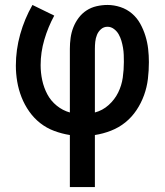

<svg xmlns="http://www.w3.org/2000/svg" viewBox="-20 -540 665 775"><path d="M262 215V5Q230 0 199 -11.5Q168 -23 142.5 -43Q117 -63 98 -90Q79 -117 67 -147.5Q55 -178 49.5 -210.5Q44 -243 44 -275Q44 -339 61.5 -401.5Q79 -464 111 -520L199 -477Q174 -431 159 -380Q144 -329 144 -277Q144 -246 150.5 -216Q157 -186 171 -159.5Q185 -133 209 -113.5Q233 -94 262 -86V-343Q262 -365 265 -387Q268 -409 276 -429.5Q284 -450 297.5 -468Q311 -486 329.5 -498Q348 -510 370 -515Q392 -520 414 -520Q440 -520 466 -511.5Q492 -503 512.5 -485.5Q533 -468 546 -444.5Q559 -421 567 -395Q575 -369 578 -342.5Q581 -316 581 -289Q581 -255 577 -221.5Q573 -188 561.5 -156Q550 -124 531 -95.5Q512 -67 486 -46Q460 -25 428 -12.5Q396 0 363 5V215ZM363 -86Q394 -94 418.5 -116Q443 -138 457 -166.5Q471 -195 475.5 -226.5Q480 -258 480 -290Q480 -304 479.5 -318.5Q479 -333 476.5 -347.5Q474 -362 470 -375.5Q466 -389 459 -401.5Q452 -414 440 -423Q428 -432 414 -432Q399 -432 388 -422.5Q377 -413 371.5 -399.5Q366 -386 364.5 -371.5Q363 -357 363 -343Z"/></svg>

Font: Iosevka Custom Semibold
Style: Regular
Weight: 600
Designer: Belleve Invis
Foundry: Belleve Invis
Version: Version 27.0.2; ttfautohint (v1.8.4)